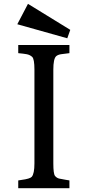

<svg xmlns="http://www.w3.org/2000/svg" viewBox="-20 -982 454 1002"><path d="M75.2 -40 76.2 -40.5 91.8 -43Q136.2 -48.8 145.5 -59.1Q159.7 -75.2 159.7 -129.4V-618.7Q159.7 -674.3 147.9 -685.1Q136.2 -695.8 119.6 -699Q103 -702.1 75.2 -704.6V-747.1H342.3V-704.6Q314.9 -701.7 298.3 -699Q281.7 -696.3 272.9 -688.5Q258.3 -674.8 258.3 -618.7V-129.4Q258.3 -74.7 267.1 -64Q275.9 -53.2 288.8 -50Q301.8 -46.9 323.7 -43.5L342.3 -40.5V0H75.2ZM70.3 -855.5 126 -961.9 346.7 -826.2 331.1 -782.2Z"/></svg>

Font: Metamorphous
Style: Regular
Weight: 400
Designer: James Grieshaber
Foundry: James Grieshaber
Version: Version 1.001